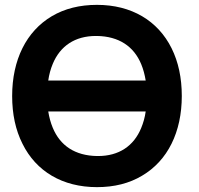

<svg xmlns="http://www.w3.org/2000/svg" viewBox="-20 -755 818 790"><path d="M379 15C450 15 512 -0.5 564.5 -32C670 -94 728 -211.5 728 -360C728 -434.5 714 -500 686 -556.5C629.5 -670 521 -735 379 -735C308 -735 246 -719.5 193.5 -688.5C88 -626 30 -508.5 30 -360C30 -285.5 44 -220 72.5 -163.5C128.5 -50 237 15 379 15ZM178.5 -423.5C182 -448.5 188.5 -471.5 197 -492C227.5 -566 289 -607 374.5 -607H379C469 -605.5 530.5 -564.5 561 -491C569.5 -470.5 575.5 -448 579.5 -423.5ZM379 -113C289 -114.5 227.5 -155.5 197 -229.5C188.5 -250 182.5 -272 178.5 -296.5H579.5C576 -271.5 569.5 -249 561 -228.5C530.5 -154 469 -113 383.5 -113H379Z"/></svg>

Font: Vela Sans ExtBd
Style: Regular
Weight: 800
Designer: Principal design: Mikhail Sharanda - project Manrope.
Design modification: Ravid Balaliev
Foundry: Mikhail Sharanda
Version: Version 1.001